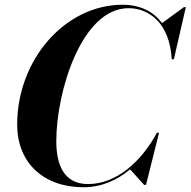

<svg xmlns="http://www.w3.org/2000/svg" viewBox="-20 -780 804 810"><path d="M332.5 10C407.5 10 474 -19.5 529 -65.5L588 0H596L651 -220H642C576 -97.5 470.5 -3.5 351.5 -3.5C247.5 -3.5 217.5 -88 217.5 -185C217.5 -392 323.5 -745.5 522.5 -745.5C607.5 -745.5 696 -683.5 704.5 -530H713.5L764 -750H756L663.5 -682.5C627 -732.5 569.5 -760 497.5 -760C254.5 -760 52.5 -528 52.5 -255C52.5 -92 164.5 10 332.5 10Z"/></svg>

Font: Bodoni* 24pt
Style: Bold Italic
Weight: 700
Italic angle: -13°
Version: Version 2.3